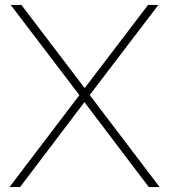

<svg xmlns="http://www.w3.org/2000/svg" viewBox="-20 -760 688 780"><path d="M344.5 -374 628.5 0H584.5L323 -345L61.5 0H18.5L302.5 -373.5L23.5 -740H67L324 -402L581.5 -740H623.5Z"/></svg>

Font: Encode Sans Semi Expanded Thin
Style: Regular
Weight: 250
Width: 6
Designer: Multiple Designers
Foundry: Impallari Type
Version: Version 2.000